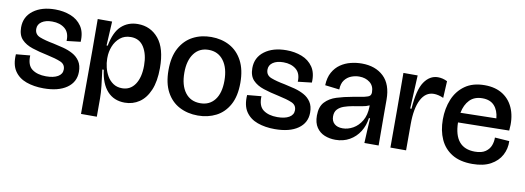

<svg xmlns="http://www.w3.org/2000/svg" viewBox="-55 -853 3593 1315"><g transform="rotate(10 1741.5 -196.0)"><path d="M256 13Q189 13 136 -6Q83 -25 54 -68Q25 -111 30 -184L128 -193Q125 -125 161.5 -98Q198 -71 259 -71Q311 -71 341 -88.5Q371 -106 371 -138Q371 -174 337 -188.5Q303 -203 242 -216Q184 -228 136.5 -243.5Q89 -259 61 -288.5Q33 -318 33 -372Q33 -446 91 -489.5Q149 -533 243 -533Q301 -533 350 -514Q399 -495 427.5 -453.5Q456 -412 452 -345L356 -334Q359 -392 325 -420Q291 -448 237 -448Q191 -448 164 -429.5Q137 -411 137 -380Q137 -341 174 -326.5Q211 -312 271 -301Q305 -294 341 -284.5Q377 -275 407.5 -258.5Q438 -242 457 -213.5Q476 -185 476 -140Q476 -69 417.5 -28Q359 13 256 13Z M540 141 541 -301 540 -519H640L631 -351H639Q657 -448 703.5 -490.5Q750 -533 818 -533Q906 -533 962 -466Q1018 -399 1018 -262Q1018 -169 992 -108Q966 -47 921.5 -17Q877 13 821 13Q745 13 699 -38Q653 -89 641 -184H631Q639 -122 644.5 -73.5Q650 -25 650 15V141ZM786 -81Q843 -81 875.5 -129Q908 -177 908 -260Q908 -338 877 -387.5Q846 -437 786 -437Q741 -437 711 -412Q681 -387 666 -349Q651 -311 651 -270V-261Q651 -234 658.5 -202.5Q666 -171 682 -143.5Q698 -116 724 -98.5Q750 -81 786 -81Z M1329 13Q1257 13 1200 -17Q1143 -47 1110.5 -107.5Q1078 -168 1078 -260Q1078 -352 1111 -412.5Q1144 -473 1200.5 -503Q1257 -533 1328 -533Q1400 -533 1456.5 -502.5Q1513 -472 1545.5 -410.5Q1578 -349 1578 -258Q1578 -165 1545 -105Q1512 -45 1455.5 -16Q1399 13 1329 13ZM1331 -73Q1395 -73 1431.5 -120Q1468 -167 1468 -253Q1468 -341 1430 -392Q1392 -443 1326 -443Q1261 -443 1224.5 -394Q1188 -345 1188 -261Q1188 -173 1225.5 -123Q1263 -73 1331 -73Z M1864 13Q1797 13 1744 -6Q1691 -25 1662 -68Q1633 -111 1638 -184L1736 -193Q1733 -125 1769.5 -98Q1806 -71 1867 -71Q1919 -71 1949 -88.5Q1979 -106 1979 -138Q1979 -174 1945 -188.5Q1911 -203 1850 -216Q1792 -228 1744.5 -243.5Q1697 -259 1669 -288.5Q1641 -318 1641 -372Q1641 -446 1699 -489.5Q1757 -533 1851 -533Q1909 -533 1958 -514Q2007 -495 2035.5 -453.5Q2064 -412 2060 -345L1964 -334Q1967 -392 1933 -420Q1899 -448 1845 -448Q1799 -448 1772 -429.5Q1745 -411 1745 -380Q1745 -341 1782 -326.5Q1819 -312 1879 -301Q1913 -294 1949 -284.5Q1985 -275 2015.5 -258.5Q2046 -242 2065 -213.5Q2084 -185 2084 -140Q2084 -69 2025.5 -28Q1967 13 1864 13Z M2286 13Q2245 13 2210.5 -1Q2176 -15 2154.5 -46.5Q2133 -78 2133 -129Q2133 -190 2163.5 -223Q2194 -256 2243.5 -271.5Q2293 -287 2350 -297Q2405 -306 2432.5 -312Q2460 -318 2468.5 -326.5Q2477 -335 2477 -351Q2477 -395 2447 -418.5Q2417 -442 2373 -442Q2345 -442 2318 -431.5Q2291 -421 2272.5 -397Q2254 -373 2253 -331L2153 -343Q2155 -397 2175.5 -433.5Q2196 -470 2228 -492Q2260 -514 2298.5 -523.5Q2337 -533 2375 -533Q2470 -533 2527 -479Q2584 -425 2584 -318V-221Q2584 -166 2584.5 -110.5Q2585 -55 2585 0H2486Q2488 -43 2490 -84.5Q2492 -126 2495 -173H2487Q2480 -120 2453.5 -78Q2427 -36 2384 -11.5Q2341 13 2286 13ZM2321 -73Q2358 -73 2393.5 -93Q2429 -113 2452.5 -152.5Q2476 -192 2477 -250V-260Q2456 -250 2425.5 -245Q2395 -240 2363.5 -234.5Q2332 -229 2304.5 -219.5Q2277 -210 2260 -192Q2243 -174 2243 -143Q2243 -110 2263.5 -91.5Q2284 -73 2321 -73Z M2667 0V-256L2666 -519H2765L2754 -287H2763Q2772 -420 2810 -475.5Q2848 -531 2905 -531Q2938 -531 2970 -515L2964 -398Q2946 -406 2929 -410Q2912 -414 2897 -414Q2839 -414 2807.5 -353Q2776 -292 2776 -182V0Z M3238 13Q3152 13 3096.5 -21Q3041 -55 3014 -115Q2987 -175 2987 -253Q2987 -329 3013 -392.5Q3039 -456 3093 -494.5Q3147 -533 3230 -533Q3307 -533 3359 -498Q3411 -463 3434 -400.5Q3457 -338 3448 -256L3093 -250Q3096 -73 3241 -73Q3288 -73 3314.5 -91.5Q3341 -110 3351 -137.5Q3361 -165 3360 -192L3461 -185Q3463 -132 3439 -87Q3415 -42 3365 -14.5Q3315 13 3238 13ZM3230 -442Q3174 -442 3141.5 -408.5Q3109 -375 3098 -318L3347 -323Q3342 -378 3313 -410Q3284 -442 3230 -442Z"/></g></svg>

Font: Bricolage Grotesque 48pt Medium
Style: Regular
Weight: 500
Designer: Mathieu Triay
Foundry: Atelier Triay
Version: Version 1.000; ttfautohint (v1.8.4.7-5d5b);gftools[0.9.32]